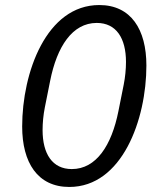

<svg xmlns="http://www.w3.org/2000/svg" viewBox="-20 -730 640 762"><path d="M255 12C465 12 561 -256 561 -470C561 -613 500 -710 374 -710C164 -710 68 -442 68 -228C68 -85 129 12 255 12ZM265 -59C188 -59 149 -119 149 -214C149 -242 152 -274 158 -304L179 -409C206 -545 267 -639 364 -639C441 -639 480 -579 480 -484C480 -456 477 -424 471 -394L450 -289C423 -153 362 -59 265 -59Z"/></svg>

Font: Braiins Sans
Style: Italic
Weight: 400
Italic angle: -11.31°
Designer: Mike Abbink, Paul van der Laan, Pieter van Rosmalen, Jiri Chlebus, Lubos Buracinsky
Foundry: Bold Monday, Sudetype
Version: Version 1.000;hotconv 1.0.109;makeotfexe 2.5.65596